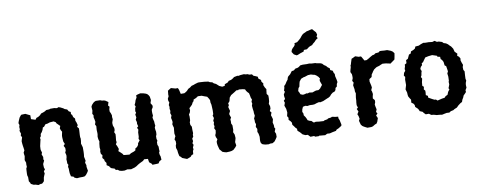

<svg xmlns="http://www.w3.org/2000/svg" viewBox="-64 -1050 3425 1369"><g transform="rotate(-10 1648.0 -365.0)"><path d="M73 -487 84 -501 89 -505 118 -506 138 -496 151 -490V-462L182 -452L191 -464L205 -469L219 -478L229 -489L245 -494L257 -499L270 -507L291 -508L299 -511H327L347 -507L359 -512L371 -508L391 -498L400 -491L417 -485L426 -470L439 -463L438 -447L445 -442L450 -424L461 -412V-395L466 -384L472 -362L465 -351L476 -338V-323L474 -289V-274L476 -265L475 -247L472 -228L476 -214L480 -200V-182V-167L479 -148L477 -132L480 -118L483 -102L477 -89L483 -70L482 -58L487 -29L479 -16L468 -2L458 6L444 8H422L401 10L384 3L379 -5L361 -11L356 -34L355 -52V-67L352 -81L357 -95L351 -106V-121L350 -136L354 -151L355 -165L350 -185L356 -198V-217L347 -234L358 -246L350 -265L348 -293V-306L351 -322L354 -335L347 -347L342 -361L348 -378L324 -402L322 -409L307 -418L279 -416L261 -410L246 -408L233 -392L224 -389L219 -373L211 -358L201 -346L199 -330L191 -319L193 -308L189 -292L182 -261L181 -244V-234L187 -214L182 -201L190 -181L188 -164L192 -155L181 -132V-123L182 -105L187 -92L177 -80L180 -62L176 -54L169 -36L165 -11L162 -7L149 5H139L122 10L103 4L88 2L69 -8L68 -14L59 -28V-58L55 -72V-86L56 -107L57 -121L63 -132L62 -150L63 -162L56 -182L58 -193L61 -210L59 -223L58 -236L66 -251L63 -273L61 -285L59 -302L58 -318L61 -329L66 -345L59 -360L63 -372L56 -394L60 -404L59 -422L63 -435L58 -449L63 -464Z M745 15 726 14 709 10 697 1 684 0 677 -11 655 -18 646 -26 642 -34 625 -45 627 -61 616 -77V-86L604 -101L608 -121L599 -131L597 -148L600 -161L598 -178L601 -208L604 -220L599 -237L597 -256L600 -274V-286L599 -304L600 -319L601 -332L594 -345L600 -363L597 -381L593 -397L595 -412L588 -423L593 -446L591 -474L597 -486L608 -498L615 -504L628 -510L660 -509L673 -504L686 -503L697 -499L716 -486L709 -462L718 -452L713 -433V-417L719 -405L724 -389L723 -376L725 -360L720 -345L717 -335L718 -316L725 -297V-281L719 -267L726 -252L725 -235L722 -207L724 -194L716 -180L723 -166L731 -144L725 -129L741 -115L752 -104L756 -96L766 -94L799 -91L811 -99L834 -107L846 -114L847 -126L861 -135L871 -148L873 -160L888 -179L882 -190L886 -206L887 -236L892 -255L885 -270L895 -279L890 -298L891 -310L886 -328L893 -344L889 -365L897 -377L893 -388L896 -409L902 -422L896 -433L903 -447L909 -466L919 -483V-499L930 -503L950 -508L972 -504L988 -499L998 -494L1007 -484L1013 -473L1017 -448L1010 -426L1021 -408V-396L1011 -379L1010 -370V-354L1012 -336L1006 -322L1010 -304L1013 -294L1014 -274L1016 -263L1010 -250L1011 -235L1014 -218L1013 -199L1008 -187V-168L1012 -154L1007 -144V-125L1013 -111V-92L1014 -77L1009 -68L1011 -51L1015 -41L1017 -16L1001 -7L992 7L978 8L947 9L945 2L927 -13L923 -38L896 -40L886 -30L861 -18L847 -10L834 -1L820 6L806 10L792 14L766 10Z M1234 -454H1260L1271 -460L1281 -467L1293 -480L1307 -487L1320 -497L1335 -501L1348 -506L1369 -512H1381L1414 -510L1443 -506L1453 -500L1470 -496L1479 -487L1494 -480L1514 -462L1534 -453L1553 -456L1555 -467L1578 -476L1587 -486L1605 -490L1619 -498L1629 -506L1654 -511L1661 -509L1676 -512L1701 -514L1716 -510H1726L1740 -504L1758 -503L1767 -491L1778 -487L1796 -479L1798 -465L1815 -452V-441L1827 -424L1824 -414L1832 -395L1841 -381L1839 -368L1837 -347L1847 -334V-314L1845 -291L1840 -275L1846 -257V-240L1838 -223L1848 -211L1841 -192L1845 -180L1850 -162L1844 -139L1849 -118V-102L1855 -93L1847 -72L1854 -56V-33L1845 -19L1834 -4L1818 6H1800L1790 9L1767 7L1755 4L1742 -1L1734 -15L1733 -30L1735 -55L1731 -78L1725 -92L1728 -113L1720 -129L1725 -148L1720 -162V-179L1718 -189L1727 -209L1724 -228V-240L1721 -260L1719 -283L1724 -297L1721 -311L1727 -326L1721 -340L1718 -357L1714 -374L1704 -384L1696 -395L1691 -406L1675 -410L1646 -413L1643 -409L1629 -410L1614 -400L1596 -389L1586 -383L1573 -367L1571 -358L1567 -342L1555 -328L1558 -315L1551 -303L1559 -273L1550 -255V-248L1558 -225L1551 -214L1552 -196L1551 -184L1558 -169V-136L1554 -120L1562 -102L1563 -91L1564 -76L1560 -61L1556 -48L1560 -23L1551 -11L1534 5L1520 10L1506 12L1482 13L1467 9L1454 4L1447 -5L1437 -16L1429 -46L1427 -61V-74L1435 -90L1427 -107L1425 -121L1431 -135L1434 -155L1426 -171L1431 -184L1428 -200L1432 -211L1429 -225L1437 -243L1431 -262L1437 -271L1438 -298L1437 -321L1436 -340L1432 -356V-373L1427 -384L1416 -401L1396 -408L1378 -415L1351 -416L1336 -406L1317 -398L1315 -387L1308 -381L1299 -364L1285 -350L1277 -343L1279 -327L1275 -313L1266 -298L1268 -285L1267 -257L1262 -242L1263 -224L1271 -210V-185L1272 -163L1268 -151L1269 -139L1259 -125L1262 -107L1255 -93L1261 -80L1253 -62L1255 -49L1249 -38L1248 -27L1247 -15L1234 -10L1226 0L1217 4L1198 11L1180 4L1165 -2L1155 -13L1147 -19L1142 -42L1140 -62L1134 -80L1135 -97L1140 -109V-128L1134 -141L1139 -154L1144 -163L1140 -183L1142 -207L1144 -225L1140 -238L1137 -251L1142 -266L1140 -281L1136 -297L1142 -314L1136 -332L1140 -347L1137 -363L1139 -377L1136 -390L1143 -408L1138 -420L1137 -435L1146 -453L1145 -463L1148 -492L1157 -498L1172 -507L1204 -498H1221L1227 -484Z M2124 13 2119 7 2092 8 2082 -2 2076 -9 2058 -10 2039 -19 2027 -33 2020 -40 2008 -50 2007 -65 1996 -76 1990 -85 1979 -99V-114L1972 -125L1959 -138L1961 -153L1953 -166L1959 -191L1956 -218L1947 -243L1954 -263L1949 -278L1960 -289L1957 -310V-322L1968 -340L1963 -349L1969 -368L1970 -381L1981 -392L1991 -408L2002 -422L2005 -434L2010 -443L2026 -456L2033 -465L2041 -476L2058 -479L2069 -489L2089 -493L2098 -498L2108 -506L2126 -508L2156 -507L2174 -508L2191 -505L2211 -504H2216L2228 -500L2252 -496L2264 -491L2275 -479L2289 -470L2298 -459L2312 -449L2313 -436L2330 -428L2334 -412L2340 -403V-387L2346 -362L2349 -343L2342 -330L2339 -312L2328 -304L2325 -289L2316 -279L2303 -275L2289 -264L2279 -252L2266 -244L2260 -242L2239 -233L2225 -227L2202 -222L2195 -225L2178 -221L2160 -215L2147 -214L2126 -215L2108 -212L2094 -216L2076 -212L2068 -194L2065 -177L2071 -164V-151L2081 -137L2088 -123L2092 -112L2106 -105L2118 -102L2130 -90L2135 -88L2148 -91L2170 -88L2204 -86L2210 -90L2232 -94L2238 -99L2260 -102L2267 -106L2291 -101L2311 -99V-87L2317 -73L2324 -40L2322 -31L2300 -17L2284 -10L2278 -2L2252 3L2232 8L2213 7L2197 15L2187 14L2154 11L2151 14ZM2089 -297H2098L2118 -302L2126 -300L2138 -304L2161 -301L2175 -306L2188 -310H2206L2219 -319L2225 -327L2237 -342L2227 -370L2226 -380L2231 -389L2222 -403L2209 -415L2198 -422L2188 -424L2171 -429L2150 -428L2126 -420L2118 -419L2098 -411L2091 -402L2084 -393L2080 -378L2076 -358L2068 -349L2062 -328L2067 -320L2074 -303ZM2096 -581 2077 -591 2064 -611 2068 -625 2077 -637 2087 -646 2095 -657V-669L2115 -673L2131 -686L2144 -698L2149 -705L2160 -718L2171 -726L2185 -732L2194 -737L2209 -740L2224 -744L2236 -746L2249 -731L2260 -719L2265 -701L2258 -687L2265 -676L2254 -669L2247 -663L2238 -653L2224 -642L2217 -634L2200 -628L2192 -624L2175 -611L2153 -610L2149 -599L2124 -591L2105 -583Z M2503 15 2487 7 2478 2 2469 -4 2460 -15 2452 -44 2459 -58 2455 -78 2449 -92 2460 -110 2451 -130 2461 -138 2455 -157 2456 -175 2458 -190 2459 -210 2461 -223 2464 -241 2460 -255V-271L2457 -288L2455 -301L2462 -319L2454 -333L2461 -352V-368L2460 -380L2452 -397L2455 -411L2461 -432V-443L2465 -450L2468 -461L2477 -489L2487 -493L2505 -502L2529 -494H2544L2548 -491L2565 -461H2581L2596 -469L2612 -479L2628 -488L2640 -490L2651 -498L2674 -500L2684 -508H2694L2719 -506H2737L2763 -496L2775 -488L2785 -475L2782 -456L2777 -431L2768 -424L2751 -412L2745 -407L2712 -414L2688 -416L2675 -411L2662 -405L2644 -400L2638 -397L2622 -386L2611 -372L2607 -365L2599 -354L2595 -336L2577 -324L2575 -307L2582 -276L2584 -262L2576 -244L2580 -234L2583 -215L2579 -199L2577 -184L2589 -170V-155L2583 -139L2586 -121L2590 -103L2583 -85L2591 -73L2579 -60L2588 -40L2579 -14L2571 -2L2561 1L2543 12L2531 15Z M3044 16 3023 13 3006 12 2985 6 2967 4 2952 -7H2929L2916 -20L2911 -28L2890 -37L2887 -46L2881 -56L2864 -72L2863 -86L2856 -97L2842 -107L2844 -128L2836 -140L2828 -154L2826 -165L2825 -183L2818 -207L2827 -237V-264V-276L2831 -295L2823 -306L2828 -325L2839 -338L2837 -351L2843 -371V-382L2857 -390L2858 -412L2872 -419L2879 -434L2885 -447L2899 -453L2903 -467L2921 -474L2934 -482L2940 -496L2965 -498L2980 -505L3000 -512L3015 -510H3039L3064 -507L3082 -512L3097 -502H3110L3133 -495L3143 -485L3159 -480L3172 -471L3181 -461L3191 -452L3203 -434L3207 -419L3209 -411L3226 -394L3222 -379L3234 -370L3242 -356L3240 -343L3245 -326L3252 -308L3247 -293L3248 -272L3255 -261L3253 -231L3252 -208L3255 -194L3249 -178L3247 -164L3248 -144L3238 -127L3239 -114L3230 -104L3218 -92L3213 -79L3204 -64L3199 -49L3186 -42L3169 -29L3156 -16L3137 -8L3128 -2L3109 2L3097 10L3078 9L3062 12ZM3029 -89 3062 -97 3082 -100 3091 -110 3106 -117 3114 -137 3126 -153 3121 -162 3126 -174 3131 -188 3130 -207 3133 -214 3134 -244 3131 -267 3138 -281 3137 -289 3132 -320 3122 -327 3119 -353 3111 -368 3102 -377 3101 -393 3082 -397 3081 -404 3047 -415 3020 -412 2996 -407 2983 -389 2974 -376 2964 -371V-357L2953 -346L2947 -332L2954 -316L2950 -304L2947 -286L2941 -275L2948 -262L2942 -237L2940 -211L2950 -203L2946 -184L2955 -174V-160L2953 -142L2967 -134V-121L2994 -106L3008 -99L3019 -98Z"/></g></svg>

Font: Winky Rough Medium
Style: Regular
Weight: 500
Designer: Simon Atzbach
Foundry: typofactur
Version: Version 1.206; ttfautohint (v1.8.4.7-5d5b)